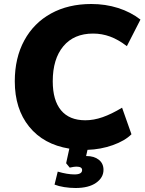

<svg xmlns="http://www.w3.org/2000/svg" viewBox="-20 -741 725 961"><path d="M418 9 411 40H413Q451 40 474.5 58.5Q498 77 498 109Q498 148 461 174Q424 200 358 200Q330 200 301.5 195.5Q273 191 253 183L269 118Q317 132 353 132Q391 132 391 110Q391 93 362 93Q351 93 329 98L311 76L327 3Q198 -18 126 -107Q54 -196 54 -334Q54 -451 101.5 -538.5Q149 -626 235.5 -673.5Q322 -721 437 -721Q508 -721 571 -701Q634 -681 683 -643L615 -510Q572 -543 531 -558Q490 -573 446 -573Q350 -573 297 -509.5Q244 -446 244 -334Q244 -239 285.5 -189Q327 -139 407 -139Q449 -139 493.5 -154.5Q538 -170 591 -202L638 -69Q605 -36 544.5 -14.5Q484 7 418 9Z"/></svg>

Font: Muli Black
Style: Italic
Weight: 900
Italic angle: -4.541°
Designer: Vernon Adams
Foundry: Vernon Adams
Version: Version 2.001